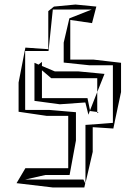

<svg xmlns="http://www.w3.org/2000/svg" viewBox="-20 -811 581 847"><path d="M193 -762V-594L92 -601L62 -447V-318L185 -300H281V-69H92L53 -3L213 16H352L356 -2L348 -19H91L180 -39H287L315 -191V-316L198 -326H92L91 -328V-586H194L213 -769H385L286 -730L261 -623V-535L375 -523H478V-269L389 -262V-264L388 -262L357 -260V-3L389 -141V-250L480 -244L485 -268L487 -270L485 -269L514 -405V-534L393 -548H290V-723L386 -709L405 -782L313 -791L218 -782ZM370 -305 377 -324 366 -378H165V-501L206 -466H409V-405L441 -485L326 -496H222L165 -520V-538L150 -526L132 -534V-366L244 -351L356 -359L357 -357ZM379 -321H378L377 -324L409 -405V-317ZM415 -316 409 -317V-312ZM356 -2 357 -3 356 -2Z"/></svg>

Font: Quebrada
Style: Regular
Weight: 400
Designer: deFharo
Foundry: deFharo
Version: Version 1.034 2012